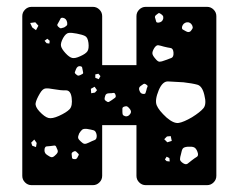

<svg xmlns="http://www.w3.org/2000/svg" viewBox="-20 -540 703 560"><path d="M72 0Q61 0 53 -8Q45 -16 45 -27V-493Q45 -504 53 -512Q61 -520 72 -520H251Q262 -520 270 -512Q278 -504 278 -493V-350H378V-493Q378 -504 386 -512Q394 -520 405 -520H584Q595 -520 603 -512Q611 -504 611 -493V-27Q611 -16 603 -8Q595 0 584 0H405Q394 0 386 -8Q378 -16 378 -27V-175H278V-27Q278 -16 270 -8Q262 0 251 0ZM448 -500Q444 -503 441.5 -501Q439 -499 435 -496Q430 -492 433 -486Q435 -480 435.5 -477Q436 -474 442 -474Q453 -475 456 -485Q457 -491 455 -494Q453 -497 448 -500ZM176 -474Q174 -486 164 -488Q158 -489 156.5 -485.5Q155 -482 152 -477Q149 -472 147.5 -469Q146 -466 150 -462Q155 -457 158 -457.5Q161 -458 167 -460Q172 -463 174.5 -465.5Q177 -468 176 -474ZM541 -465Q536 -476 525 -475Q514 -473 511 -462Q510 -456 513 -454Q516 -452 522 -449Q530 -444 536 -449Q540 -454 541.5 -457Q543 -460 541 -465ZM92 -465 83 -475 68 -473 74 -460 85 -452ZM204 -442Q189 -445 180.5 -444Q172 -443 164 -429Q156 -414 158 -405.5Q160 -397 171 -385Q182 -373 190.5 -371Q199 -369 214 -376Q230 -383 235 -390.5Q240 -398 238 -415Q236 -431 228 -435Q220 -439 204 -442ZM125 -421 118 -427 110 -421 116 -414 124 -413ZM486 -387Q485 -399 477.5 -400Q470 -401 458 -404Q448 -407 442 -408Q436 -409 430 -400Q424 -390 424.5 -384Q425 -378 433 -369Q440 -360 445.5 -360Q451 -360 461 -364Q473 -368 480 -371Q487 -374 486 -387ZM214 -347Q206 -348 202 -339Q200 -333 198.5 -330Q197 -327 202 -323Q206 -319 209.5 -319.5Q213 -320 218 -323Q223 -325 222.5 -328Q222 -331 221 -336Q220 -341 219.5 -343.5Q219 -346 214 -347ZM267 -325 258 -323V-313L268 -309L273 -318ZM576 -263Q570 -289 555.5 -293Q541 -297 515 -300Q486 -302 470 -302.5Q454 -303 443 -277Q431 -248 437 -233Q443 -218 466 -197Q487 -179 501.5 -181.5Q516 -184 540 -198Q564 -213 573.5 -224.5Q583 -236 576 -263ZM407 -293Q402 -297 398.5 -295Q395 -293 390 -289Q383 -284 387 -275Q390 -266 399 -266Q404 -266 404.5 -269Q405 -272 407 -277Q408 -283 410 -286.5Q412 -290 407 -293ZM256 -287 245 -281 246 -268 257 -270 263 -277ZM136 -280Q121 -283 112.5 -282Q104 -281 96 -267Q86 -250 84 -239.5Q82 -229 95 -215Q110 -199 121 -196Q132 -193 152 -202Q174 -212 183 -221.5Q192 -231 189 -255Q186 -277 172 -276.5Q158 -276 136 -280ZM317 -263Q315 -270 310.5 -269Q306 -268 299 -268Q289 -268 287 -261Q285 -255 285 -251.5Q285 -248 290 -245Q295 -241 298 -243Q301 -245 306 -248Q311 -252 315 -254.5Q319 -257 317 -263ZM358 -223Q354 -228 351 -229.5Q348 -231 342 -229Q337 -227 337 -223.5Q337 -220 337 -214Q337 -209 338 -206Q339 -203 345 -201Q354 -199 360 -208Q365 -215 358 -223ZM262 -146Q260 -158 253 -160Q246 -162 234 -164Q224 -165 220 -162Q216 -159 211 -151Q207 -142 208 -137.5Q209 -133 216 -127Q222 -121 226.5 -120.5Q231 -120 239 -124Q249 -129 256 -131.5Q263 -134 262 -146ZM478 -143 467 -142 459 -134 468 -125 481 -129ZM87 -123 80 -133 71 -124 74 -115 85 -111ZM145 -109Q143 -116 138.5 -115.5Q134 -115 127 -114Q120 -113 116 -113Q112 -113 110 -106Q108 -93 119 -87Q126 -82 130.5 -81.5Q135 -81 141 -87Q148 -93 148.5 -97.5Q149 -102 145 -109ZM556 -97Q552 -108 545.5 -110.5Q539 -113 527 -112Q516 -111 513 -106.5Q510 -102 508 -91Q505 -81 505 -75.5Q505 -70 514 -64Q522 -59 527 -62.5Q532 -66 539 -72Q548 -79 554 -82.5Q560 -86 556 -97ZM204 -96Q200 -101 195 -98Q188 -95 189 -90Q190 -84 190 -80.5Q190 -77 195 -76Q201 -75 203.5 -77.5Q206 -80 208 -85Q211 -89 209 -91Q207 -93 204 -96ZM474 -79 466 -83 461 -75 466 -70 475 -69Z"/></svg>

Font: Rubik Moonrocks
Style: Regular
Weight: 400
Designer: Hubert and Fischer, NaN
Foundry: Hubert and Fischer, NaN
Version: Version 2.200